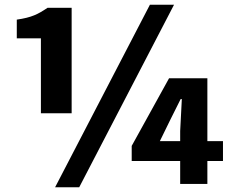

<svg xmlns="http://www.w3.org/2000/svg" viewBox="-20 -778 970 812"><path d="M153 -299H283V-745H181C141 -718 114 -704 51 -695V-616H153ZM213 14H315L716 -758H614ZM656 -181 700 -271 744 -359H749L742 -224V-181ZM742 0H857V-97H923V-181H857V-447H695L537 -161V-97H742Z"/></svg>

Font: Noto Sans JP Black
Style: Regular
Weight: 900
Designer: Ryoko NISHIZUKA 西塚涼子 (kana, bopomofo & ideographs); Paul D. Hunt (Latin, Greek & Cyrillic); Sandoll Communications 산돌커뮤니
Foundry: Adobe
Version: Version 2.002;hotconv 1.0.116;makeotfexe 2.5.65601